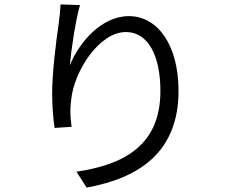

<svg xmlns="http://www.w3.org/2000/svg" viewBox="-20 -807 1040 869"><path d="M254 -787C253 -762 250 -733 246 -702C234 -622 216 -477 216 -384C216 -320 222 -264 227 -228L304 -233C297 -282 297 -317 302 -354C314 -483 428 -662 550 -662C653 -662 706 -550 706 -395C706 -147 538 -61 326 -30L372 42C616 -2 788 -123 788 -396C788 -603 694 -734 563 -734C438 -734 336 -612 296 -511C302 -579 321 -711 342 -784L254 -787Z"/></svg>

Font: Noto Sans T Chinese Regular
Style: Regular
Weight: 400
Designer: Ryoko NISHIZUKA (kana & ideographs); Paul D. Hunt (Latin, Greek & Cyrillic); Wenlong ZHANG (bopomofo); Sandoll Communica
Foundry: Adobe Systems Incorporated
Version: Version 1.000;PS 1;hotconv 1.0.78;makeotf.lib2.5.61930